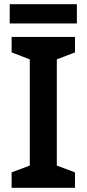

<svg xmlns="http://www.w3.org/2000/svg" viewBox="-20 -982 410 909"><path d="M335 -93H35V-166L121 -198V-701L35 -734V-807H335V-734L249 -701V-198L335 -166ZM344 -962V-871H26V-962Z"/></svg>

Font: Noto Sans Telugu UI SemiBold
Style: Regular
Weight: 600
Designer: Jelle Bosma - Monotype Design Team
Foundry: Monotype Imaging Inc.
Version: Version 2.005; ttfautohint (v1.8.4.7-5d5b)